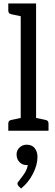

<svg xmlns="http://www.w3.org/2000/svg" viewBox="-20 -757 319 1112"><path d="M28 0V-41Q28 -59 44 -62L100 -74V-663L44 -675Q28 -678 28 -696V-737H189V-74L245 -62Q261 -59 261 -41V0ZM102 335 87 320Q81 314 81 306Q81 300 88 293Q99 279 117.5 253.5Q136 228 141 199H134Q109 199 92.5 181.5Q76 164 76 137Q76 114 93 97.5Q110 81 135 81Q165 81 181 101Q197 121 197 152Q197 198 171 249Q145 300 102 335Z"/></svg>

Font: Aleo
Style: Regular
Weight: 400
Designer: Alessio Laiso
Foundry: Alessio Laiso
Version: Version 2.001; ttfautohint (v1.8.4.7-5d5b);gftools[0.9.29]